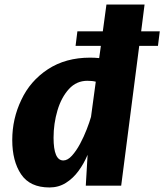

<svg xmlns="http://www.w3.org/2000/svg" viewBox="-20 -818 724 846"><path d="M198 8Q112 8 73 -50Q34 -108 34 -201Q34 -295 74 -378Q113 -461.5 191 -512.8Q269 -564 377 -564Q387 -564 397.2 -563.5Q407.5 -563 417 -562L424.5 -616H313L321 -680H433L449 -798H617L602 -680H684L676 -616H593.5L514 0H358L366 -136Q350 -97.5 326 -64.8Q302 -32 270 -12Q238 8 198 8ZM259 -111Q278 -111 297 -132Q316 -153 332.8 -184.2Q349.5 -215.5 362 -247.8Q374.5 -280 381 -303L402 -458Q387.5 -462 365 -462Q317 -462 284 -426Q250.5 -389.5 233.2 -331.5Q216 -273.5 216 -211Q216 -111 259 -111Z"/></svg>

Font: Merriweather Sans ExtraBold
Style: Italic
Weight: 800
Italic angle: -7.5°
Designer: Eben Sorkin
Foundry: Eben Sorkin
Version: Version 2.001; ttfautohint (v1.8.3)